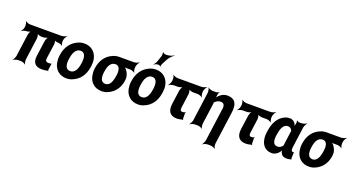

<svg xmlns="http://www.w3.org/2000/svg" viewBox="-57 -1641 4991 2698"><g transform="rotate(20 2438.5 -292.0)"><path d="M518 9C547 9 570 6 592 0C597 -2 606 0 609 3L611 0C608 -3 605 -12 606 -17L618 -105C618 -108 622 -111 623 -113L621 -115C620 -114 616 -110 613 -110C603 -108 591 -107 578 -107C538 -107 525 -122 530 -162L560 -379C563 -399 558 -433 549 -444L545 -441C554 -430 588 -421 609 -421C629 -421 659 -409 668 -398L671 -401C662 -412 654 -443 657 -464L658 -478C661 -502 681 -539 695 -552L693 -554C678 -542 639 -528 615 -528H148C124 -528 89 -542 78 -554L76 -552C86 -539 94 -502 91 -478L90 -464C87 -444 71 -412 58 -401L61 -398C74 -409 107 -421 127 -421C147 -421 182 -430 195 -441L193 -444C180 -433 167 -398 164 -378L119 -50C116 -26 97 11 83 24L84 26C99 14 138 0 162 0H203C227 0 260 14 269 26L272 24C264 11 257 -26 260 -50L304 -371C307 -395 301 -435 290 -447L288 -445C298 -432 334 -421 354 -421H382C402 -421 440 -432 454 -445L452 -447C437 -435 421 -395 418 -371L387 -147C373 -44 416 9 518 9Z M687 -269 685 -259C680 -220 682 -185 688 -152C706 -58 776 10 884 10C918 10 950 3 978 -11C1070 -49 1136 -134 1153 -259L1155 -269C1160 -308 1160 -343 1154 -376C1135 -470 1066 -538 958 -538C924 -538 893 -531 865 -518C772 -479 704 -394 687 -269ZM1014 -269 1012 -259C1001 -176 969 -104 899 -104C828 -104 814 -175 826 -259L828 -269C839 -351 872 -424 942 -424C1012 -424 1025 -352 1014 -269Z M1740 -464 1741 -478C1744 -502 1764 -539 1778 -552L1776 -554C1761 -542 1722 -528 1698 -528H1482C1448 -528 1418 -522 1390 -509C1298 -472 1231 -390 1214 -269L1212 -259C1207 -220 1209 -185 1215 -152C1233 -58 1301 10 1410 10C1443 10 1472 4 1500 -9C1587 -45 1654 -123 1670 -239L1671 -249C1673 -266 1674 -282 1672 -297C1665 -337 1648 -371 1625 -398C1616 -407 1602 -420 1594 -424L1592 -420C1600 -416 1618 -414 1632 -414H1683C1707 -414 1742 -400 1753 -388L1755 -390C1745 -403 1737 -440 1740 -464ZM1467 -414C1532 -414 1544 -346 1533 -269L1531 -259C1520 -180 1492 -104 1425 -104C1354 -104 1341 -175 1353 -259L1355 -269C1366 -349 1399 -414 1467 -414Z M1757 -269 1755 -259C1750 -220 1752 -185 1758 -152C1776 -58 1846 10 1954 10C1988 10 2020 3 2048 -11C2140 -49 2206 -134 2223 -259L2225 -269C2230 -308 2230 -343 2224 -376C2205 -470 2136 -538 2028 -538C1994 -538 1963 -531 1935 -518C1842 -479 1774 -394 1757 -269ZM2084 -269 2082 -259C2071 -176 2039 -104 1969 -104C1898 -104 1884 -175 1896 -259L1898 -269C1909 -351 1942 -424 2012 -424C2082 -424 2095 -352 2084 -269ZM2035 -742 2006 -654C1999 -633 1979 -604 1967 -594L1969 -591C1981 -601 2010 -613 2029 -613H2037C2047 -613 2066 -605 2068 -598L2072 -600C2069 -607 2074 -631 2080 -642L2124 -724C2142 -757 2181 -795 2206 -809L2204 -813C2179 -798 2132 -782 2101 -782H2080C2066 -782 2043 -793 2037 -803L2034 -801C2040 -791 2040 -759 2035 -742Z M2576 -105C2547 -105 2541 -125 2546 -160L2574 -365C2577 -389 2571 -429 2560 -441L2558 -439C2568 -426 2604 -415 2624 -415H2693C2717 -415 2752 -401 2763 -389L2766 -391C2756 -404 2747 -441 2750 -465L2751 -478C2754 -502 2774 -539 2788 -552L2786 -554C2771 -542 2732 -528 2708 -528H2353C2329 -528 2294 -542 2283 -554L2281 -552C2291 -539 2299 -502 2296 -478L2295 -465C2292 -441 2273 -404 2259 -391L2260 -389C2275 -401 2314 -415 2338 -415H2398C2418 -415 2455 -426 2469 -439L2467 -441C2452 -429 2436 -389 2433 -365L2405 -162C2390 -52 2433 10 2536 10C2562 10 2583 5 2604 -1C2611 -3 2622 -1 2626 1L2628 -2C2624 -5 2620 -14 2620 -21L2619 -104C2620 -109 2624 -115 2625 -117L2622 -120C2611 -107 2596 -105 2576 -105Z M3037 -424C3083 -424 3101 -394 3093 -338L3026 153C3023 177 3005 214 2993 227L2995 229C3008 217 3045 203 3069 203H3110C3134 203 3170 217 3181 229L3183 227C3173 214 3164 177 3167 153L3234 -338C3251 -463 3214 -538 3096 -538C3047 -538 3005 -515 2975 -484C2964 -473 2949 -456 2942 -445L2946 -443C2952 -454 2956 -474 2957 -489L2958 -496C2958 -510 2969 -535 2977 -543L2975 -546C2967 -537 2941 -528 2926 -528H2878C2854 -528 2819 -542 2808 -554L2806 -552C2816 -539 2824 -502 2821 -478L2763 -50C2760 -26 2741 11 2727 24L2728 26C2743 14 2782 0 2806 0H2847C2871 0 2904 14 2913 26L2916 24C2908 11 2901 -26 2904 -50L2947 -362C2948 -366 2949 -383 2946 -385L2943 -382C2945 -380 2956 -387 2958 -390C2978 -410 3004 -424 3037 -424Z M3607 -105C3578 -105 3572 -125 3577 -160L3605 -365C3608 -389 3602 -429 3591 -441L3589 -439C3599 -426 3635 -415 3655 -415H3724C3748 -415 3783 -401 3794 -389L3797 -391C3787 -404 3778 -441 3781 -465L3782 -478C3785 -502 3805 -539 3819 -552L3817 -554C3802 -542 3763 -528 3739 -528H3384C3360 -528 3325 -542 3314 -554L3312 -552C3322 -539 3330 -502 3327 -478L3326 -465C3323 -441 3304 -404 3290 -391L3291 -389C3306 -401 3345 -415 3369 -415H3429C3449 -415 3486 -426 3500 -439L3498 -441C3483 -429 3467 -389 3464 -365L3436 -162C3421 -52 3464 10 3567 10C3593 10 3614 5 3635 -1C3642 -3 3653 -1 3657 1L3659 -2C3655 -5 3651 -14 3651 -21L3650 -104C3651 -109 3655 -115 3656 -117L3653 -120C3642 -107 3627 -105 3607 -105Z M4230 -107 4232 -104 4229 -106C4202 -109 4202 -140 4206 -171L4248 -478C4251 -502 4271 -539 4285 -552L4283 -554C4268 -542 4229 -528 4205 -528H4170C4158 -528 4141 -537 4136 -545L4132 -542C4137 -535 4139 -510 4135 -497C4131 -482 4126 -458 4127 -446L4130 -447C4128 -457 4123 -475 4117 -486C4099 -516 4073 -538 4028 -538C3999 -538 3973 -531 3946 -518C3860 -475 3810 -382 3793 -260L3791 -250C3786 -212 3785 -177 3790 -145C3802 -59 3854 10 3952 10C4000 10 4035 -14 4062 -48C4072 -59 4081 -77 4083 -87H4080C4078 -77 4081 -58 4085 -47C4098 -11 4126 10 4179 10C4200 10 4215 8 4231 2C4235 1 4242 2 4245 4L4248 0C4245 -1 4241 -8 4242 -13L4244 -102C4243 -105 4247 -108 4248 -110L4245 -112C4244 -111 4241 -107 4239 -107ZM4104 -360 4078 -171C4077 -165 4078 -159 4077 -153C4077 -153 4076 -149 4077 -149L4078 -153C4077 -153 4075 -149 4075 -149C4057 -121 4034 -104 3997 -104C3931 -104 3921 -172 3932 -250L3934 -260C3945 -341 3972 -424 4041 -424C4074 -424 4092 -408 4103 -384C4104 -382 4108 -373 4109 -374V-378C4108 -377 4104 -363 4104 -360Z M4839 -464 4840 -478C4843 -502 4863 -539 4877 -552L4875 -554C4860 -542 4821 -528 4797 -528H4581C4547 -528 4517 -522 4489 -509C4397 -472 4330 -390 4313 -269L4311 -259C4306 -220 4308 -185 4314 -152C4332 -58 4400 10 4509 10C4542 10 4571 4 4599 -9C4686 -45 4753 -123 4769 -239L4770 -249C4772 -266 4773 -282 4771 -297C4764 -337 4747 -371 4724 -398C4715 -407 4701 -420 4693 -424L4691 -420C4699 -416 4717 -414 4731 -414H4782C4806 -414 4841 -400 4852 -388L4854 -390C4844 -403 4836 -440 4839 -464ZM4566 -414C4631 -414 4643 -346 4632 -269L4630 -259C4619 -180 4591 -104 4524 -104C4453 -104 4440 -175 4452 -259L4454 -269C4465 -349 4498 -414 4566 -414Z"/></g></svg>

Font: Asimov
Style: EdgeNarIt
Weight: 500
Designer: Google
Version: Version 2.000980: 2014